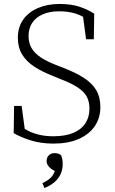

<svg xmlns="http://www.w3.org/2000/svg" viewBox="-20 -709 582 968"><path d="M250 15Q185 15 132.5 -2Q80 -19 49 -38L51 -175H89L108 -35L72 -44V-80Q98 -61 125 -48Q152 -35 182.5 -28.5Q213 -22 249 -22Q309 -22 349.5 -39Q390 -56 410.5 -87.5Q431 -119 431 -161Q431 -197 417 -222.5Q403 -248 370.5 -269Q338 -290 283 -311L247 -326Q193 -347 153 -373Q113 -399 91.5 -434.5Q70 -470 70 -518Q70 -573 97.5 -611Q125 -649 172.5 -669Q220 -689 280 -689Q339 -689 381 -675Q423 -661 455 -640L453 -511H414L396 -645L429 -636V-605Q397 -629 361 -640.5Q325 -652 279 -652Q231 -652 196 -637Q161 -622 142.5 -594Q124 -566 124 -527Q124 -492 139.5 -466Q155 -440 185 -420Q215 -400 261 -382L297 -368Q362 -343 403.5 -316Q445 -289 465.5 -254Q486 -219 486 -169Q486 -114 457.5 -72.5Q429 -31 376 -8Q323 15 250 15ZM296 120Q296 146 285.5 169Q275 192 254.5 209.5Q234 227 204 239L194 214Q223 201 239 183.5Q255 166 260 139L269 159Q241 147 228 133Q215 119 215 103Q215 85 226 74Q237 63 256 63Q266 63 274.5 66Q283 69 289 75Q292 84 294 93.5Q296 103 296 120Z"/></svg>

Font: Source Serif 4 Light
Style: Regular
Weight: 300
Designer: Frank Grießhammer
Foundry: Adobe Systems Incorporated
Version: Version 4.004;hotconv 1.0.116;makeotfexe 2.5.65601